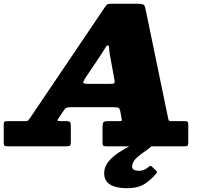

<svg xmlns="http://www.w3.org/2000/svg" viewBox="-80 -785 1110 1030"><path d="M601 224.5Q663.5 224.5 700 199Q736.5 173.5 758 146Q762 140.5 762.5 138Q763 135.5 759 132L733 107Q727.5 101.5 717.5 110.5Q708 118.5 695.8 124.8Q683.5 131 665 131Q646.5 131 636 124.2Q625.5 117.5 630 98.5Q635 78 654 60.8Q673 43.5 695.2 28.5Q717.5 13.5 732 0.5Q739.5 -6.5 734.2 -10.8Q729 -15 717 -26.5Q714 -29.5 702 -35.8Q690 -42 680.5 -36.5Q657.5 -23 624.2 -6Q591 11 558.5 32.2Q526 53.5 503.5 79.8Q481 106 479 138.5Q477.5 168 491 187Q504.5 206 532.5 215.2Q560.5 224.5 601 224.5ZM465.5 -497Q477 -514.5 484.5 -528Q492 -541.5 498 -541.5Q505.5 -541.5 505.2 -528.8Q505 -516 509 -494L533.5 -359Q537.5 -339 530.2 -337Q523 -335 501 -335H397Q365.5 -335 366.5 -342.8Q367.5 -350.5 377.5 -366ZM-60 -20Q-60 -5.5 -55.2 -2.8Q-50.5 0 -36 0H275Q293 0 296.5 -5Q300 -10 300 -28V-110Q300 -123.5 296 -129.2Q292 -135 279 -135H253Q228.5 -135 228 -138Q227.5 -141 237 -155L261 -191Q269.5 -204 276 -207Q282.5 -210 304 -210H525Q548 -210 555.2 -206.5Q562.5 -203 566 -184L571.5 -154Q574 -141.5 573 -138.2Q572 -135 556 -135H496.5Q478 -135 474 -127.5Q470 -120 470 -103V-19Q470 -6 474.8 -3Q479.5 0 492 0H910Q924 0 927 -4.5Q930 -9 930 -23V-116Q930 -128.5 926.2 -131.8Q922.5 -135 911 -135H845Q829.5 -135 826.8 -137.8Q824 -140.5 821.5 -153L703.5 -723Q700 -741.5 697.2 -750.2Q694.5 -759 685.5 -762Q676.5 -765 654 -765H520Q498 -765 492.8 -759.5Q487.5 -754 479 -741L80.5 -151Q74.5 -142.5 71 -138.8Q67.5 -135 52 -135H-40Q-51.5 -135 -55.8 -132.2Q-60 -129.5 -60 -118Z"/></svg>

Font: Besley Black
Style: Italic
Weight: 900
Italic angle: -13°
Designer: Owen Earl
Foundry: indestructible type*
Version: Version 2.001